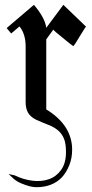

<svg xmlns="http://www.w3.org/2000/svg" viewBox="-20 -486 387 804"><path d="M340.5 -374.2Q283.2 -430 245.3 -465.8L173.7 -369.5Q168.9 -410.5 122.1 -465.8L7.9 -368.4L26.8 -345.8L61.6 -375.3Q87.4 -343.7 87.4 -291.1V-57.4Q87.4 -31.6 97.4 -14.2Q107.4 3.2 130 14.7Q158.9 27.9 182.4 36.8Q205.8 45.8 222.1 59.2Q238.4 72.6 247.4 93.4Q256.3 114.2 256.3 151.1Q256.3 196.8 236.3 225Q216.3 253.2 185.5 264.2Q154.7 275.3 116.6 270.8Q78.4 266.3 41.6 248.4L15.8 242.6Q24.7 251.6 37.6 262.9Q50.5 274.2 69.5 282.1Q107.4 297.9 132.1 297.9Q199.5 297.9 239.5 256.3Q258.4 235.3 270.3 205.5Q282.1 175.8 282.1 141.1Q282.1 89.5 254.7 47.1Q227.4 4.7 173.7 -27.9V-321.1L203.7 -362.6Q202.6 -360.5 215.5 -350Q228.4 -339.5 243.4 -327.1Q258.4 -314.7 271.8 -303.9Q285.3 -293.2 286.3 -293.2Q287.9 -292.1 296.3 -305Q304.7 -317.9 314.2 -334.2Q323.7 -350.5 332.1 -363.2Q340.5 -375.8 340.5 -374.2Z"/></svg>

Font: MM Bagan
Style: Regular
Weight: 400
Designer: Khon Soe Zaw Thu
Version: Version 1.00 July 10, 2016, initial release